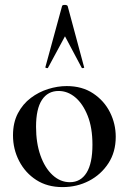

<svg xmlns="http://www.w3.org/2000/svg" viewBox="-20 -750 526 783"><path d="M235 13Q173 13 128 -16Q83 -45 58 -93.5Q33 -142 33 -198Q33 -250 53 -288Q73 -326 105.5 -350.5Q138 -375 176.5 -387Q215 -399 252 -399Q315 -399 360 -369Q405 -339 428.5 -292Q452 -245 452 -192Q452 -130 422 -84Q392 -38 343 -12.5Q294 13 235 13ZM265 -7Q309 -7 333 -45.5Q357 -84 357 -160Q357 -229 337.5 -278Q318 -327 287 -353Q256 -379 219 -379Q175 -379 151 -342.5Q127 -306 127 -233Q127 -167 145 -116Q163 -65 194.5 -36Q226 -7 265 -7ZM323 -476Q325 -474 320 -472.5Q315 -471 313 -474L245 -602L176 -474Q175 -471 169.5 -472.5Q164 -474 165 -476L233 -725Q234 -730 244 -730Q254 -730 256 -725Z"/></svg>

Font: Cormorant Garamond Light SemiBold
Style: Regular
Weight: 600
Version: Version 4.001